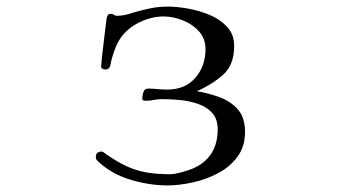

<svg xmlns="http://www.w3.org/2000/svg" viewBox="-20 -562 1040 583"><path d="M724 -161Q724 -117 701 -86Q678 -55 642 -36Q606 -17 565 -8Q524 1 488 1Q435 1 378.5 -15.5Q322 -32 281 -69Q278 -72 274.5 -75.5Q271 -79 271 -84Q271 -95 276.5 -98.5Q282 -102 288 -102Q291 -102 295.5 -99Q300 -96 302 -94Q335 -71 364 -57.5Q393 -44 424.5 -38.5Q456 -33 496 -33Q509 -33 531 -39Q553 -45 565 -50Q641 -83 641 -169Q641 -201 624 -219.5Q607 -238 580 -247Q553 -256 524 -258.5Q495 -261 471 -261Q459 -261 447 -258.5Q435 -256 423 -256Q419 -256 415.5 -257Q412 -258 412 -263Q412 -272 415.5 -282.5Q419 -293 430 -293Q444 -293 458.5 -291.5Q473 -290 488 -290Q542 -290 573 -325.5Q604 -361 604 -413Q604 -445 584 -467Q564 -489 534.5 -500.5Q505 -512 477 -512Q437 -512 398 -491.5Q359 -471 339 -435Q332 -422 327 -407.5Q322 -393 318 -378Q317 -374 316 -368Q315 -362 313 -358Q309 -351 300 -351Q296 -351 291.5 -353Q287 -355 287 -360Q287 -365 289.5 -388Q292 -411 295.5 -439Q299 -467 301.5 -488.5Q304 -510 305 -511Q307 -516 309 -518Q311 -520 317 -520Q322 -520 326 -517Q330 -514 334 -514Q347 -514 359 -516.5Q371 -519 382 -523Q409 -531 435.5 -536.5Q462 -542 490 -542Q516 -542 550.5 -536Q585 -530 617 -516.5Q649 -503 670 -480Q691 -457 691 -423Q691 -365 658 -335.5Q625 -306 578 -285Q614 -279 647.5 -266.5Q681 -254 702.5 -229.5Q724 -205 724 -161Z"/></svg>

Font: Kaisei Decol
Style: Regular
Weight: 400
Designer: Font-Kai, 金井和夫
Foundry: KAZUO KANAI
Version: Version 5.003